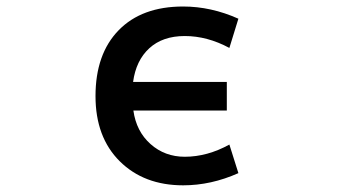

<svg xmlns="http://www.w3.org/2000/svg" viewBox="-20 -553 1040 584"><path d="M677.7 -407.2Q610.4 -443.4 542 -443.4Q474.6 -443.4 434.1 -406.2Q393.6 -369.1 384.8 -303.7H669.9V-216.8H385.7Q394.5 -153.3 438 -114.7Q481.4 -76.2 542 -76.2Q610.4 -76.2 677.7 -113.3L705.1 -26.4Q622.1 10.7 537.1 10.7Q418 10.7 344.2 -62.5Q270.5 -135.7 270.5 -260.7Q270.5 -388.7 340.8 -460.9Q411.1 -533.2 537.1 -533.2Q622.1 -533.2 705.1 -496.1Z"/></svg>

Font: Gen Shin Gothic Monospace Medium
Style: Regular
Weight: 500
Designer: [Source Han Sans]
Ryoko NISHIZUKA  (kana & ideographs); Paul D. Hunt (Latin, Greek & Cyrillic); Wenlong ZHANG  (bopomofo
Version: Version 1.002.20150607